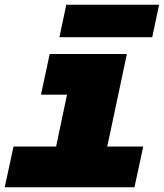

<svg xmlns="http://www.w3.org/2000/svg" viewBox="-23 -791 693 811"><path d="M34 -172H214L260 -391H150L187 -563H513L430 -172H582L545 0H-3ZM257 -771H649L620 -634H228Z"/></svg>

Font: Azeret Mono Black
Style: Italic
Weight: 900
Italic angle: -12°
Designer: Martin Vácha
Foundry: Displaay
Version: Version 1.000; Glyphs 3.0.3, build 3074